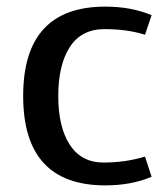

<svg xmlns="http://www.w3.org/2000/svg" viewBox="-20 -548 503 580"><path d="M418 -75 438 -14Q377 12 298 12Q50 12 50 -258Q50 -528 298 -528Q377 -528 438 -502L418 -443Q365 -460 295.5 -460Q226 -460 191 -406Q156 -352 156 -258Q156 -164 191 -110.5Q226 -57 292.5 -57Q359 -57 418 -75Z"/></svg>

Font: Voces
Style: Regular
Weight: 400
Designer: Ana Paula Megda, Pablo Ugerman
Foundry: Ana Paula Megda, Pablo Ugerman
Version: Version 1.003